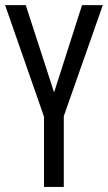

<svg xmlns="http://www.w3.org/2000/svg" viewBox="-20 -734 424 754"><path d="M192.4 -371.1 302.2 -713.9H383.8L230.5 -277.8V0H152.8V-275.9L0 -713.9H81.1Z"/></svg>

Font: Open Sans Condensed
Style: Regular
Weight: 400
Width: 3
Designer: Monotype Design Team
Foundry: Monotype Imaging Inc.
Version: Version 3.000